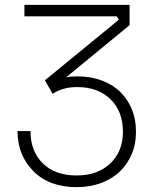

<svg xmlns="http://www.w3.org/2000/svg" viewBox="-20 -750 645 787"><path d="M293.9 17.1Q182.1 17.1 116.9 -48.3Q51.8 -113.8 51.8 -212.9H105Q105 -129.9 155.5 -80.3Q206.1 -30.8 293.9 -30.8Q380.4 -30.8 432.1 -80.1Q483.9 -129.4 483.9 -210Q483.9 -293 433.1 -343Q382.3 -393.1 295.9 -393.1Q236.3 -393.1 195.8 -365.2L164.1 -420.9L466.8 -668.9L459 -683.1H80.1V-730H511.2V-647L251 -433.1Q270 -437 297.9 -437Q352.5 -437 398.2 -419.7Q443.8 -402.3 473.9 -372.3Q503.9 -342.3 520.5 -302Q537.1 -261.7 537.1 -215.8V-204.1Q537.1 -159.7 520.5 -119.6Q503.9 -79.6 473.4 -49.1Q442.9 -18.6 396.5 -0.7Q350.1 17.1 293.9 17.1Z"/></svg>

Font: Sora ExtraLight
Style: Regular
Weight: 200
Designer: Jonathan Barnbrook, Julián Moncada
Foundry: Barnbrook Fonts
Version: Version 2.000